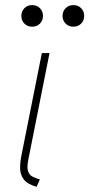

<svg xmlns="http://www.w3.org/2000/svg" viewBox="-20 -718 347 746"><path d="M122.1 7.8Q85.9 -2.4 72 -21.5Q58.1 -40.5 58.1 -64.7Q58.1 -88.9 63.5 -115.2L142.6 -511.7H172.4L89.8 -96.7Q84 -66.9 89.1 -52.5Q94.2 -38.1 106.4 -31.7Q118.7 -25.4 134.8 -20.5ZM265.1 -614.3Q247.1 -614.3 235.1 -626.2Q223.1 -638.2 223.1 -656.2Q223.1 -674.3 235.1 -686.3Q247.1 -698.2 265.1 -698.2Q283.2 -698.2 295.2 -686.3Q307.1 -674.3 307.1 -656.2Q307.1 -638.2 295.2 -626.2Q283.2 -614.3 265.1 -614.3ZM105 -614.3Q86.9 -614.3 75 -626.2Q63 -638.2 63 -656.2Q63 -674.3 75 -686.3Q86.9 -698.2 105 -698.2Q123 -698.2 135 -686.3Q147 -674.3 147 -656.2Q147 -638.2 135 -626.2Q123 -614.3 105 -614.3Z"/></svg>

Font: Reddit Sans ExtraLight
Style: Italic
Weight: 250
Italic angle: -11.25°
Designer: Stephen Hutchings
Version: Version 1.013